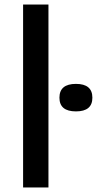

<svg xmlns="http://www.w3.org/2000/svg" viewBox="-20 -828 428 848"><path d="M82 0V-808H194V0ZM315.5 -336Q242.5 -336 242.5 -396.5Q242.5 -457.5 315.5 -457.5Q388 -457.5 388 -396.5Q388 -336 315.5 -336Z"/></svg>

Font: Encode Sans Expanded Expanded Medium
Style: Regular
Weight: 500
Width: 7
Designer: Multiple Designers
Foundry: Impallari Type
Version: Version 3.000; ttfautohint (v1.8.3) -l 8 -r 50 -G 200 -x 14 